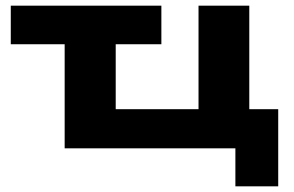

<svg xmlns="http://www.w3.org/2000/svg" viewBox="-20 -523 1038 677"><path d="M810 134V0H208V-367H18V-503H549V-367H388V-138H680V-503H859V-138H961V134Z"/></svg>

Font: Nunito Sans 7pt Expanded ExtraBold
Style: Regular
Weight: 800
Width: 7
Designer: Vernon Adams
Foundry: Vernon Adams
Version: Version 3.101;gftools[0.9.27]